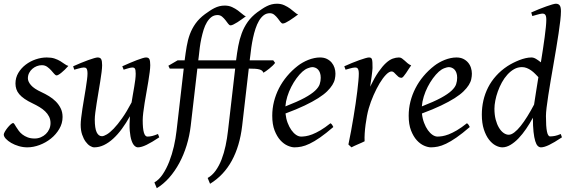

<svg xmlns="http://www.w3.org/2000/svg" viewBox="-22 -762 3024 1019"><path d="M340.8 -412.1Q331.1 -400.9 321.5 -391.8Q312 -382.8 303.7 -376Q295.4 -369.1 288.8 -365.5Q282.2 -361.8 278.8 -361.8Q272.5 -361.8 265.4 -370.4Q258.3 -378.9 249.3 -388.9Q240.2 -398.9 228.3 -407.5Q216.3 -416 200.2 -416Q186.5 -416 173.3 -410.9Q160.2 -405.8 149.7 -396.7Q139.2 -387.7 132.6 -374.8Q126 -361.8 126 -346.2Q126 -329.1 142.3 -310.1Q158.7 -291 198.2 -272.9Q218.3 -263.7 238.3 -251.5Q258.3 -239.3 274.2 -223.4Q290 -207.5 300 -187.3Q310.1 -167 310.1 -141.1Q310.1 -107.4 292.7 -77.9Q275.4 -48.3 248.3 -26.6Q221.2 -4.9 188 7.6Q154.8 20 123 20Q100.1 20 77.6 13.4Q55.2 6.8 37.6 -3.4Q20 -13.7 9 -25.6Q-2 -37.6 -2 -47.9Q-2 -53.2 3.9 -63.5Q9.8 -73.7 17.8 -83.7Q25.9 -93.8 34.2 -101.3Q42.5 -108.9 47.9 -108.9Q51.3 -108.9 54.9 -102.8Q58.6 -96.7 64.2 -87.6Q69.8 -78.6 77.6 -67.9Q85.4 -57.1 97.2 -48.1Q108.9 -39.1 124.8 -33Q140.6 -26.9 162.1 -26.9Q179.2 -26.9 194.6 -33.4Q210 -40 221.4 -51Q232.9 -62 239.5 -76.9Q246.1 -91.8 246.1 -108.9Q246.1 -127.9 238.3 -143.3Q230.5 -158.7 217.5 -171.1Q204.6 -183.6 187.5 -193.8Q170.4 -204.1 151.9 -212.9Q126 -225.1 108.4 -237.3Q90.8 -249.5 80.1 -262.2Q69.3 -274.9 64.7 -289.1Q60.1 -303.2 60.1 -318.8Q60.1 -349.6 75.2 -375Q90.3 -400.4 114.3 -418.7Q138.2 -437 167.7 -447Q197.3 -457 226.1 -457Q251 -457 268.1 -451.2Q285.2 -445.3 298.1 -437.5Q311 -429.7 320.8 -422.4Q330.6 -415 340.8 -412.1Z M823.2 -33.2Q783.7 -6.8 756.1 6.6Q728.5 20 710 20Q700.7 20 691.7 11.5Q682.6 2.9 676 -16.6Q669.4 -36.1 666.7 -67.6Q664.1 -99.1 667.5 -145Q647.5 -108.9 625.2 -78.6Q603 -48.3 579.1 -26.4Q555.2 -4.4 529.8 7.8Q504.4 20 478 20Q468.3 20 455.8 12.5Q443.4 4.9 432.4 -10.3Q421.4 -25.4 413.8 -47.9Q406.2 -70.3 406.2 -100.1Q406.2 -114.7 408.9 -137.2Q411.6 -159.7 415.5 -185.5Q419.4 -211.4 424.3 -239.3Q429.2 -267.1 433.1 -292.5Q437 -317.9 439.7 -338.4Q442.4 -358.9 442.4 -371.1Q442.4 -382.3 440.9 -388.9Q439.5 -395.5 436.8 -398.7Q434.1 -401.9 430.4 -402.8Q426.8 -403.8 422.4 -403.8Q418 -403.8 409.7 -402.1Q401.4 -400.4 393.1 -397.9Q383.3 -395.5 372.1 -392.1L366.2 -410.2Q386.7 -419.4 407.5 -428Q428.2 -436.5 445.8 -442.9Q463.4 -449.2 476.8 -453.1Q490.2 -457 496.1 -457Q510.3 -457 515.1 -447.8Q520 -438.5 520 -416Q520 -401.9 517.1 -378.9Q514.2 -356 509.8 -328.6Q505.4 -301.3 500.5 -272Q495.6 -242.7 491.2 -215.3Q486.8 -188 483.9 -165Q481 -142.1 481 -127.9Q481 -81.1 491 -60.1Q501 -39.1 519 -39.1Q528.8 -39.1 544.9 -48.6Q561 -58.1 581.5 -79.3Q602.1 -100.6 626.2 -134.8Q650.4 -168.9 676.3 -218.3Q679.7 -239.3 683.3 -260.5Q687 -281.7 690.4 -301.5Q693.8 -321.3 696 -339.1Q698.2 -356.9 698.2 -371.1Q698.2 -382.3 697 -388.9Q695.8 -395.5 693.4 -398.7Q690.9 -401.9 687.7 -402.8Q684.6 -403.8 680.2 -403.8Q675.8 -403.8 668.2 -402.1Q660.6 -400.4 652.8 -397.9Q644 -395.5 634.3 -392.1L627 -410.2Q647.5 -419.4 667.5 -428Q687.5 -436.5 704.3 -442.9Q721.2 -449.2 733.9 -453.1Q746.6 -457 752.9 -457Q766.6 -457 771 -447.8Q775.4 -438.5 775.4 -416Q775.4 -401.9 772.5 -379.2Q769.5 -356.4 765.1 -329.3Q760.7 -302.2 755.4 -272.7Q750 -243.2 745.6 -215.6Q741.2 -188 738.3 -164.1Q735.4 -140.1 735.4 -124Q735.4 -79.6 741.7 -58.3Q748 -37.1 760.3 -37.1Q772.9 -37.1 785.9 -40.3Q798.8 -43.5 816.4 -50.8Z M1438 -428.2Q1433.1 -421.4 1424.8 -413.3Q1416.5 -405.3 1407.2 -397.9Q1397.9 -390.6 1389.4 -384.5Q1380.9 -378.4 1376 -376Q1373.5 -382.8 1368.4 -387Q1363.3 -391.1 1354.5 -393.6Q1345.7 -396 1332.5 -397Q1319.3 -397.9 1301.3 -397.9H1298.3L1263.2 -94.2Q1250.5 13.7 1208 91.3Q1165.5 168.9 1092.8 213.4L1080.1 182.6Q1104.5 168.9 1122.8 143.3Q1141.1 117.7 1154.1 84Q1167 50.3 1175.3 11.2Q1183.6 -27.8 1188 -67.9L1226.1 -397.9H1025.4L990.2 -94.2Q983.9 -40.5 968.5 9.5Q953.1 59.6 929.9 102.8Q906.7 146 876.5 180.4Q846.2 214.8 810.1 236.8L797.4 206.1Q821.8 192.4 841.6 163.1Q861.3 133.8 876.2 95.7Q891.1 57.6 900.9 14.9Q910.6 -27.8 915 -67.9L953.1 -397.9H878.9L871.6 -413.1L920.9 -441.9H958Q962.9 -481 968.8 -515.6Q974.6 -550.3 985.8 -580.6Q997.1 -610.8 1016.1 -637.5Q1035.2 -664.1 1065.9 -687Q1079.1 -696.3 1091.3 -704.6Q1103.5 -712.9 1116.2 -719.2Q1128.9 -725.6 1142.3 -729Q1155.8 -732.4 1170.9 -732.4Q1192.4 -732.4 1209.7 -724.4Q1227.1 -716.3 1240.7 -706.3Q1254.4 -696.3 1264.9 -687Q1275.4 -677.7 1282.7 -675.3Q1272.5 -668 1260.7 -659.4Q1249 -650.9 1237.8 -643.8Q1226.6 -636.7 1217 -632.1Q1207.5 -627.4 1201.7 -627.4Q1195.3 -627.4 1189 -636Q1182.6 -644.5 1174.8 -654.8Q1167 -665 1156.7 -673.6Q1146.5 -682.1 1132.8 -682.1Q1114.3 -682.1 1100.6 -671.9Q1086.9 -661.6 1076.4 -644.3Q1065.9 -627 1058.8 -604.5Q1051.8 -582 1046.6 -557.9Q1041.5 -533.7 1038.3 -509.5Q1035.2 -485.4 1033.2 -464.8L1030.3 -441.9H1231Q1235.8 -481 1242.4 -517.1Q1249 -553.2 1261 -585.4Q1272.9 -617.7 1292.7 -645.8Q1312.5 -673.8 1343.3 -696.8Q1356.4 -706.1 1368.7 -714.4Q1380.9 -722.7 1393.6 -729Q1406.2 -735.4 1419.7 -738.8Q1433.1 -742.2 1448.2 -742.2Q1469.7 -742.2 1487.1 -734.1Q1504.4 -726.1 1518.1 -716.1Q1531.7 -706.1 1542.2 -696.8Q1552.7 -687.5 1560.1 -685.1Q1549.8 -677.7 1538.1 -669.2Q1526.4 -660.6 1515.1 -653.6Q1503.9 -646.5 1494.4 -641.8Q1484.9 -637.2 1479 -637.2Q1472.7 -637.2 1466.3 -645.8Q1460 -654.3 1452.1 -664.6Q1444.3 -674.8 1434.1 -683.3Q1423.8 -691.9 1410.2 -691.9Q1391.6 -691.9 1377.4 -680.9Q1363.3 -669.9 1352.5 -651.6Q1341.8 -633.3 1334 -609.6Q1326.2 -585.9 1320.8 -560.5Q1315.4 -535.2 1311.8 -510.3Q1308.1 -485.4 1306.2 -464.8L1303.2 -441.9H1428.2Z M1583 -381.8Q1566.9 -367.2 1551.5 -346.2Q1536.1 -325.2 1523.7 -300.8Q1511.2 -276.4 1502.9 -249.8Q1494.6 -223.1 1492.7 -197.3Q1556.6 -222.2 1594 -242.4Q1631.3 -262.7 1650.4 -280.8Q1669.4 -298.8 1674.8 -315.4Q1680.2 -332 1680.2 -349.1Q1680.2 -364.3 1676.3 -375.2Q1672.4 -386.2 1666 -392.8Q1659.7 -399.4 1651.6 -402.6Q1643.6 -405.8 1635.3 -405.8Q1627.4 -405.8 1612.3 -400.1Q1597.2 -394.5 1583 -381.8ZM1758.3 -371.1Q1758.3 -357.4 1755.1 -342.3Q1752 -327.1 1741.9 -311Q1731.9 -294.9 1714.1 -277.3Q1696.3 -259.8 1666.7 -241Q1637.2 -222.2 1594.7 -201.9Q1552.2 -181.6 1493.2 -159.7Q1496.1 -132.3 1504.6 -109.9Q1513.2 -87.4 1524.7 -71.3Q1536.1 -55.2 1549.6 -46.1Q1563 -37.1 1576.2 -37.1Q1586.4 -37.1 1601.1 -39.3Q1615.7 -41.5 1635 -48.8Q1654.3 -56.2 1678.5 -70.3Q1702.6 -84.5 1731.9 -107.9Q1737.3 -105 1741.5 -98.4Q1745.6 -91.8 1747.1 -87.9Q1707 -53.2 1676.3 -32Q1645.5 -10.7 1621.3 0.7Q1597.2 12.2 1577.9 16.1Q1558.6 20 1541 20Q1524.9 20 1504.4 11Q1483.9 2 1465.8 -17.8Q1447.8 -37.6 1435.3 -69.6Q1422.9 -101.6 1422.9 -147.9Q1422.9 -186 1432.1 -222.9Q1441.4 -259.8 1458.7 -293.7Q1476.1 -327.6 1501.5 -357.9Q1526.9 -388.2 1559.1 -413.1Q1570.3 -421.9 1584.5 -429.9Q1598.6 -438 1614 -444.1Q1629.4 -450.2 1645.3 -453.6Q1661.1 -457 1676.3 -457Q1697.3 -457 1712.6 -449.5Q1728 -441.9 1738.3 -429.7Q1748.5 -417.5 1753.4 -402.1Q1758.3 -386.7 1758.3 -371.1Z M2160.2 -415Q2154.3 -407.2 2147.2 -396Q2140.1 -384.8 2133.1 -374.3Q2126 -363.8 2119.6 -356.4Q2113.3 -349.1 2108.4 -349.1Q2099.1 -349.1 2092.5 -354.5Q2085.9 -359.9 2080.3 -366Q2074.7 -372.1 2069.1 -377.4Q2063.5 -382.8 2056.2 -382.8Q2043.5 -382.8 2026.6 -365.5Q2009.8 -348.1 1992.9 -320.1Q1976.1 -292 1960.7 -257.1Q1945.3 -222.2 1935.1 -187Q1929.7 -168.5 1925.5 -146.2Q1921.4 -124 1918.2 -100.6Q1915 -77.1 1913.6 -54.4Q1912.1 -31.7 1913.1 -12.2Q1906.7 -8.8 1897.2 -4.6Q1887.7 -0.5 1877.7 3.9Q1867.7 8.3 1858.4 12.5Q1849.1 16.6 1843.3 20L1827.1 4.9Q1834.5 -29.8 1841.3 -66.9Q1848.1 -104 1854.2 -140.9Q1860.4 -177.7 1865.5 -212.9Q1870.6 -248 1874.3 -278.3Q1877.9 -308.6 1880.1 -332.5Q1882.3 -356.4 1882.3 -371.1Q1882.3 -382.3 1880.6 -388.9Q1878.9 -395.5 1876.2 -398.7Q1873.5 -401.9 1869.9 -402.8Q1866.2 -403.8 1862.3 -403.8Q1857.4 -403.8 1849.1 -402.1Q1840.8 -400.4 1832.5 -397.9Q1822.8 -395.5 1812 -392.1L1805.2 -410.2Q1825.7 -419.4 1846.4 -428Q1867.2 -436.5 1885.3 -442.9Q1903.3 -449.2 1916.7 -453.1Q1930.2 -457 1936 -457Q1942.9 -457 1946.8 -454.6Q1950.7 -452.1 1952.4 -446Q1954.1 -439.9 1954.6 -429Q1955.1 -418 1955.1 -400.9Q1955.1 -395.5 1953.6 -382.8Q1952.1 -370.1 1950.2 -355.2Q1948.2 -340.3 1946 -325.7Q1943.8 -311 1942.4 -301.8Q1965.8 -350.1 1986.8 -380.4Q2007.8 -410.6 2026.6 -427.7Q2045.4 -444.8 2062.5 -450.9Q2079.6 -457 2095.2 -457Q2104 -457 2111.1 -452.1Q2118.2 -447.3 2125.5 -440.4Q2132.8 -433.6 2141.1 -426.5Q2149.4 -419.4 2160.2 -415Z M2307.1 -381.8Q2291 -367.2 2275.6 -346.2Q2260.3 -325.2 2247.8 -300.8Q2235.4 -276.4 2227.1 -249.8Q2218.8 -223.1 2216.8 -197.3Q2280.8 -222.2 2318.1 -242.4Q2355.5 -262.7 2374.5 -280.8Q2393.6 -298.8 2398.9 -315.4Q2404.3 -332 2404.3 -349.1Q2404.3 -364.3 2400.4 -375.2Q2396.5 -386.2 2390.1 -392.8Q2383.8 -399.4 2375.7 -402.6Q2367.7 -405.8 2359.4 -405.8Q2351.6 -405.8 2336.4 -400.1Q2321.3 -394.5 2307.1 -381.8ZM2482.4 -371.1Q2482.4 -357.4 2479.2 -342.3Q2476.1 -327.1 2466.1 -311Q2456.1 -294.9 2438.2 -277.3Q2420.4 -259.8 2390.9 -241Q2361.3 -222.2 2318.8 -201.9Q2276.4 -181.6 2217.3 -159.7Q2220.2 -132.3 2228.8 -109.9Q2237.3 -87.4 2248.8 -71.3Q2260.3 -55.2 2273.7 -46.1Q2287.1 -37.1 2300.3 -37.1Q2310.5 -37.1 2325.2 -39.3Q2339.8 -41.5 2359.1 -48.8Q2378.4 -56.2 2402.6 -70.3Q2426.8 -84.5 2456.1 -107.9Q2461.4 -105 2465.6 -98.4Q2469.7 -91.8 2471.2 -87.9Q2431.2 -53.2 2400.4 -32Q2369.6 -10.7 2345.5 0.7Q2321.3 12.2 2302 16.1Q2282.7 20 2265.1 20Q2249 20 2228.5 11Q2208 2 2189.9 -17.8Q2171.9 -37.6 2159.4 -69.6Q2147 -101.6 2147 -147.9Q2147 -186 2156.2 -222.9Q2165.5 -259.8 2182.9 -293.7Q2200.2 -327.6 2225.6 -357.9Q2251 -388.2 2283.2 -413.1Q2294.4 -421.9 2308.6 -429.9Q2322.8 -438 2338.1 -444.1Q2353.5 -450.2 2369.4 -453.6Q2385.3 -457 2400.4 -457Q2421.4 -457 2436.8 -449.5Q2452.1 -441.9 2462.4 -429.7Q2472.7 -417.5 2477.5 -402.1Q2482.4 -386.7 2482.4 -371.1Z M2812.5 -207Q2816.9 -236.3 2822.8 -273.7Q2828.6 -311 2835.4 -352.5Q2827.1 -361.3 2817.6 -370.8Q2808.1 -380.4 2797.1 -388.2Q2786.1 -396 2773.9 -400.9Q2761.7 -405.8 2748 -405.8Q2725.6 -405.8 2706.3 -394.8Q2687 -383.8 2670.7 -365.7Q2654.3 -347.7 2641.6 -324.5Q2628.9 -301.3 2620.1 -276.6Q2611.3 -252 2606.7 -228Q2602.1 -204.1 2602.1 -185.1Q2602.1 -153.3 2608.6 -127.9Q2615.2 -102.5 2626 -84.5Q2636.7 -66.4 2650.4 -56.6Q2664.1 -46.9 2678.2 -46.9Q2691.4 -46.9 2707.5 -59.1Q2723.6 -71.3 2741 -93Q2758.3 -114.7 2776.6 -144Q2794.9 -173.3 2812.5 -207ZM2960.4 -33.2Q2918.9 -5.4 2892.3 7.3Q2865.7 20 2849.1 20Q2839.8 20 2832 12.5Q2824.2 4.9 2818.6 -13.4Q2813 -31.7 2809.6 -62Q2806.2 -92.3 2806.2 -137.2Q2789.6 -106.4 2770.3 -78.1Q2751 -49.8 2730 -27.8Q2709 -5.9 2687 7.1Q2665 20 2644 20Q2627.4 20 2608.4 10Q2589.4 0 2573 -21.2Q2556.6 -42.5 2545.9 -75.4Q2535.2 -108.4 2535.2 -153.8Q2535.2 -192.4 2543.5 -228.8Q2551.8 -265.1 2568.6 -298.1Q2585.4 -331.1 2611.1 -359.6Q2636.7 -388.2 2671.4 -411.1Q2685.1 -419.9 2700.9 -428Q2716.8 -436 2733.4 -442.6Q2750 -449.2 2766.6 -453.1Q2783.2 -457 2798.3 -457Q2810.5 -457 2823.2 -449.2Q2835.9 -441.4 2848.6 -431.2Q2854.5 -466.8 2859.6 -501Q2864.7 -535.2 2868.7 -564.7Q2872.6 -594.2 2875 -618.2Q2877.4 -642.1 2877.4 -657.2Q2877.4 -668.5 2875.7 -675Q2874 -681.6 2870.8 -684.8Q2867.7 -688 2863.8 -689Q2859.9 -689.9 2855.5 -689.9Q2851.1 -689.9 2842.5 -687.7Q2834 -685.5 2825.2 -683.1Q2814.9 -680.2 2803.2 -676.8L2797.4 -695.8Q2817.9 -705.1 2838.6 -713.4Q2859.4 -721.7 2877.2 -728Q2895 -734.4 2908.7 -738.3Q2922.4 -742.2 2928.2 -742.2Q2941.9 -742.2 2948.5 -733.4Q2955.1 -724.6 2955.1 -702.1Q2955.1 -683.1 2951.7 -652.8Q2948.2 -622.6 2942.6 -585Q2937 -547.4 2929.9 -504.9Q2922.9 -462.4 2915.3 -419.2Q2907.7 -376 2900.6 -334Q2893.6 -292 2887.9 -255.9Q2882.3 -219.7 2878.9 -191.2Q2875.5 -162.6 2875.5 -146Q2875.5 -89.4 2880.9 -63.7Q2886.2 -38.1 2897.5 -38.1Q2910.2 -38.1 2923.6 -40.8Q2937 -43.5 2954.1 -50.8Z"/></svg>

Font: Gentium Plus Am
Style: Italic
Weight: 400
Italic angle: -8°
Designer: J. Victor Gaultney, Annie Olsen, Iska Routamaa, Becca Hirsbrunner
Foundry: SIL International
Version: Version 5.000